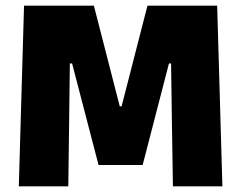

<svg xmlns="http://www.w3.org/2000/svg" viewBox="-20 -659 853 679"><path d="M46.5 0 65 -639H312L403.5 -283H410L501.5 -639H748L766.5 0H591.5L588.5 -189.5L585 -434.5H577.5L484.5 -75.5H328.5L235 -434.5H227L224 -189L221.5 0Z"/></svg>

Font: Anek Tamil ExtraBold
Style: Regular
Weight: 800
Designer: Aadarsh Rajan (Tamil), Yesha Goshar (Latin)
Foundry: Ek Type
Version: Version 1.003